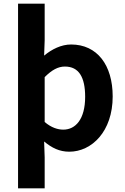

<svg xmlns="http://www.w3.org/2000/svg" viewBox="-20 -818 684 1053"><path d="M79 215H225V45L222 -42C264 -7 306 14 360 14C483 14 598 -97 598 -289C598 -461 513 -574 370 -574C316 -574 264 -548 222 -513L225 -597V-798H79ZM327 -107C297 -107 261 -118 225 -149V-395C264 -434 298 -453 336 -453C413 -453 447 -394 447 -287C447 -165 395 -107 327 -107Z"/></svg>

Font: Genne Gothic Bold
Style: Regular
Weight: 700
Designer: Ryoko NISHIZUKA (kana & ideographs); Paul D. Hunt (Latin, Greek & Cyrillic); Wenlong ZHANG (bopomofo); Sandoll Communica
Foundry: Adobe Systems Incorporated
Version: Version 1.004;PS 1.004;hotconv 16.6.51;makeotf.lib2.5.65220